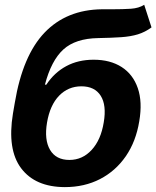

<svg xmlns="http://www.w3.org/2000/svg" viewBox="-20 -766 649 797"><path d="M578.6 -746.1 608.9 -652.3Q582.5 -632.8 552.5 -623.5Q522.5 -614.3 482.7 -611.6Q442.9 -608.9 387.7 -607.9Q293.5 -606.4 243.2 -560.8Q192.9 -515.1 166.5 -414.6H172.4Q205.1 -464.4 254.6 -491.2Q304.2 -518.1 368.7 -518.1Q437.5 -518.1 484.9 -487.8Q532.2 -457.5 552 -400.1Q571.8 -342.8 558.1 -262.7Q544.4 -178.7 502.2 -117.4Q460 -56.2 395.3 -22.7Q330.6 10.7 249 10.7Q126.5 10.3 67.9 -67.4Q9.3 -145 33.7 -294.4L41.5 -339.8Q74.2 -535.6 165 -630.6Q255.9 -725.6 402.8 -727.5Q414.6 -727.5 425.3 -727.5Q436 -727.5 446.3 -727.5Q490.7 -727.5 523.4 -729.7Q556.2 -731.9 578.6 -746.1ZM268.1 -102.1Q322.3 -102.1 360.6 -143.8Q398.9 -185.5 410.6 -257.8Q422.9 -329.6 397.9 -368.7Q373 -407.7 317.9 -407.7Q263.2 -407.7 225.3 -368.7Q187.5 -329.6 175.3 -257.8Q163.1 -186 187.7 -144Q212.4 -102.1 268.1 -102.1Z"/></svg>

Font: Inter Display
Style: Bold Italic
Weight: 700
Italic angle: -9.39999°
Designer: Rasmus Andersson
Foundry: rsms
Version: Version 4.000;git-a52131595